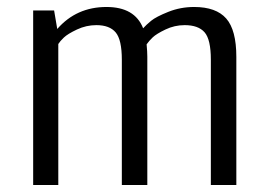

<svg xmlns="http://www.w3.org/2000/svg" viewBox="-20 -530 765 550"><path d="M75 0V-500H135L144 -447Q199 -510 285 -510Q366 -510 390 -449Q399 -459 413 -470.5Q427 -482 462 -496Q497 -510 536 -510Q599 -510 628 -477Q657 -444 657 -367V0H584V-359Q584 -417 566 -437.5Q548 -458 509 -458Q480 -458 454 -445.5Q428 -433 417.5 -423Q407 -413 400 -403Q402 -381 402 -368V0H329V-359Q329 -416 311.5 -437Q294 -458 256 -458Q227 -458 200.5 -445.5Q174 -433 163 -422.5Q152 -412 147 -404V0Z"/></svg>

Font: Arsenal
Style: Regular
Weight: 400
Designer: Andrij Shevchenko
Foundry: Stairsfor.com
Version: Version 1.000